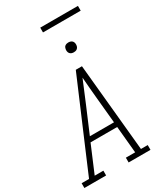

<svg xmlns="http://www.w3.org/2000/svg" viewBox="-278 -1216 1142 1323"><g transform="rotate(-30 292.5 -554.5)"><path d="M-15 0V-38H44L132 -245L341 -735H390L457 -38H511V0H337V-38H411L391 -251H179L89 -38H158V0ZM388 -290 369 -490Q365 -534 361 -577.5Q357 -621 354 -665Q336 -621 317.5 -577.5Q299 -534 281 -490L196 -290ZM390 -846Q381 -846 372.5 -849Q364 -852 358.5 -859Q353 -866 351.5 -875.5Q350 -885 352 -895Q353 -901 356 -907Q359 -913 365 -917Q371 -921 377.5 -922.5Q384 -924 390 -924Q400 -924 408.5 -921Q417 -918 422.5 -911Q428 -904 429.5 -894.5Q431 -885 429 -875Q428 -869 424.5 -863Q421 -857 415.5 -853Q410 -849 403.5 -847.5Q397 -846 390 -846ZM574 -1071H274V-1109H574Z"/></g></svg>

Font: Iosevka Slab XLtEx
Style: Italic
Weight: 200
Width: 7
Italic angle: -9°
Monospace: yes
Designer: Belleve Invis
Foundry: Belleve Invis
Version: Version 11.1.0; ttfautohint (v1.8.3)